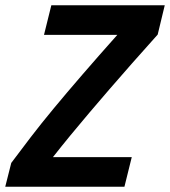

<svg xmlns="http://www.w3.org/2000/svg" viewBox="-31 -713 649 733"><path d="M-11 0 12 -91Q47 -138 86.5 -189.5Q126 -241 174.5 -299.5Q223 -358 283 -427.5Q343 -497 417 -580H137L165 -693H598L571 -581Q519 -523 473.5 -471.5Q428 -420 387.5 -373Q347 -326 310 -282.5Q273 -239 238.5 -197Q204 -155 171 -113H472L444 0Z"/></svg>

Font: Ubuntu Sans Mono
Style: Italic
Weight: 400
Italic angle: -13.5°
Monospace: yes
Designer: Dalton Maag Ltd
Foundry: Dalton Maag Ltd
Version: Version 1.006